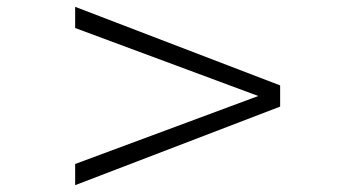

<svg xmlns="http://www.w3.org/2000/svg" viewBox="-20 -581 1040 562"><path d="M800 -269 200 -39V-101L736 -300L200 -499V-561L800 -331Z"/></svg>

Font: Veleka
Style: Italic
Weight: 400
Italic angle: -12°
Designer: Stefan Peev, Context Ltd, 2016; SIL International, 1997-2014.
Foundry: Stefan Peev, Context Ltd, 2016
Version: Version 1.000